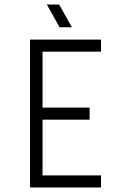

<svg xmlns="http://www.w3.org/2000/svg" viewBox="-20 -824 560 844"><path d="M112 -650V0H424V-53H167V-298H374V-351H167V-597H424V-650ZM186 -804 242 -704H296L240 -804Z"/></svg>

Font: Grotesk 01 Extrafine
Style: Bold
Weight: 400
Designer: Frank Adebiaye, contributions by Jérémy Landes, Ariel Martín Pérez
Foundry: Velvetyne Type Foundry
Version: Version 3.000;Glyphs 3.1.2 (3150)